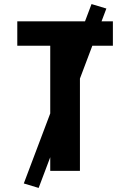

<svg xmlns="http://www.w3.org/2000/svg" viewBox="-20 -840 640 944"><path d="M227 0V-615H65V-735H535V-615H373V0ZM170 84 97 62 430 -820 503 -798Z"/></svg>

Font: Iosevka Curly Heavy Extended
Style: Regular
Weight: 900
Width: 7
Monospace: yes
Designer: Belleve Invis
Foundry: Belleve Invis
Version: Version 11.1.0; ttfautohint (v1.8.3)